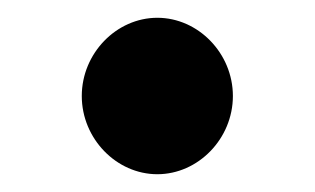

<svg xmlns="http://www.w3.org/2000/svg" viewBox="-20 -196 354 216"><path d="M72 -88C72 -40 111 0 157 0C203 0 242 -40 242 -88C242 -136 203 -176 157 -176C111 -176 72 -136 72 -88Z"/></svg>

Font: Hussar Przerywany
Style: Regular
Weight: 400
Foundry: Cannot Into Space Fonts
Version: Version 0.982